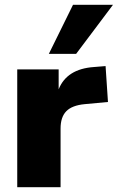

<svg xmlns="http://www.w3.org/2000/svg" viewBox="-20 -782 492 802"><path d="M52 0V-492H225V-409Q259 -494 372 -502L421 -506L431 -356L334 -347Q281 -342 257 -317.5Q233 -293 233 -245V0ZM184 -557 285 -762H452L298 -557Z"/></svg>

Font: Nunito Sans Black
Style: Regular
Weight: 900
Designer: Vernon Adams
Foundry: Vernon Adams
Version: Version 3.006; ttfautohint (v1.8.3)